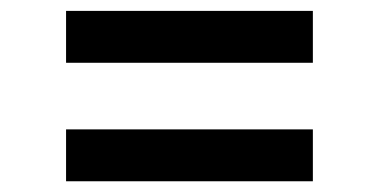

<svg xmlns="http://www.w3.org/2000/svg" viewBox="-20 -465 702 356"><path d="M102.5 -348.6V-444.8H560.1V-348.6ZM102.5 -128.9V-225.1H560.1V-128.9Z"/></svg>

Font: V-Inter
Style: Medium-500
Weight: 500
Designer: Rasmus Andersson
Foundry: rsms
Version: Version 4.000;git-4146feb